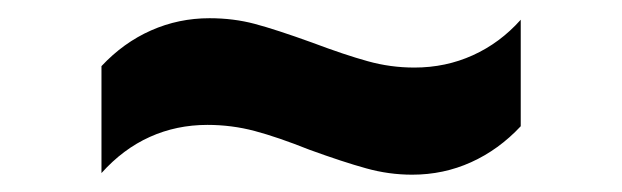

<svg xmlns="http://www.w3.org/2000/svg" viewBox="-20 -387 693 214"><path d="M213.5 -366.7Q240.2 -366.7 263.9 -360.4Q287.6 -354.1 328 -339.5Q364.4 -325.8 389.8 -318.8Q415.1 -311.7 441.9 -311.7Q476.8 -311.7 507 -325.4Q537.3 -339.1 560.4 -365V-246.3Q535.9 -220.1 505.1 -206.2Q474.4 -192.3 439.4 -192.3Q413.3 -192.3 388 -199.4Q362.6 -206.4 324.9 -220.1Q289.5 -234.2 263.9 -241Q238.3 -247.8 211.2 -247.8Q176.7 -247.8 147 -234.4Q117.2 -221 93.1 -194.1V-313.3Q117.6 -339.5 148.4 -353.1Q179.1 -366.7 213.5 -366.7Z"/></svg>

Font: Pretendard JP Variable
Style: Regular
Weight: 400
Designer: Base glyphs from Inter by Rasmus Andersson; Hangul glyphs from Noto Sans CJK(Source Han Sans) by Jang Soo-young and Kang
Foundry: Kil Hyung-jin
Version: Version 1.307;Glyphs 3.2 (3192)